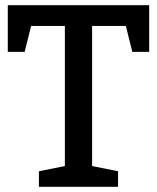

<svg xmlns="http://www.w3.org/2000/svg" viewBox="-20 -720 605 740"><path d="M130 0V-60L230 -80V-620H100L75 -520H10V-700H555V-520H490L465 -620H335V-80L435 -60V0Z"/></svg>

Font: Bitter
Style: Regular
Weight: 400
Designer: Sol Matas
Foundry: Sol Matas
Version: Version 1.300;PS 001.300;hotconv 1.0.70;makeotf.lib2.5.58329